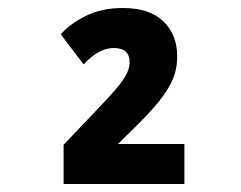

<svg xmlns="http://www.w3.org/2000/svg" viewBox="-20 -876 603 480"><path d="M139 -416V-514L235 -615Q275 -657 289.5 -679Q304 -701 304 -721Q304 -756 264 -756Q227 -756 189 -715L132 -790Q154 -816 194 -836Q234 -856 287 -856Q354 -856 388.5 -822.5Q423 -789 423 -735Q423 -699 408 -669Q393 -639 363.5 -606Q334 -573 290 -531L275 -516H441V-416Z"/></svg>

Font: Noto Sans Mono SemiCondensed Black
Style: Regular
Weight: 900
Width: 4
Designer: Monotype Design Team
Foundry: Monotype Imaging Inc.
Version: Version 2.014; ttfautohint (v1.8.4.7-5d5b)